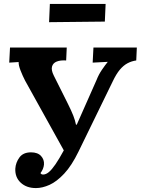

<svg xmlns="http://www.w3.org/2000/svg" viewBox="-20 -942 717 978"><path d="M163 16Q115 16 85.5 -11.5Q56 -39 58 -83Q60 -114 79 -140Q98 -166 138 -166Q172 -166 189 -147.5Q206 -129 204 -104Q202 -81 186 -60Q188 -57 191 -55Q194 -53 200 -53Q214 -53 229 -65.5Q244 -78 262.5 -105Q281 -132 305 -176L108 -531Q96 -554 85 -582Q74 -610 75 -626L27 -623L31 -700H320L317 -634Q288 -636 269 -628.5Q250 -621 245 -603Q240 -585 254 -557L325 -415Q344 -377 353.5 -352.5Q363 -328 367 -307H371L472 -535Q483 -563 499.5 -587Q516 -611 529 -627L452 -623L456 -700H677L674 -634Q651 -631 630 -620Q609 -609 590.5 -587Q572 -565 554 -527L380 -170Q345 -98 307 -57.5Q269 -17 232.5 -0.5Q196 16 163 16ZM230 -829 234 -922H518L514 -832Z"/></svg>

Font: Lora Italic
Style: Italic
Weight: 400
Italic angle: -3°
Designer: Olga Karpushina, Alexei Vanyashin (Cyrillic)
Foundry: Cyreal
Version: Version 2.210; ttfautohint (v1.8.1.43-b0c9)